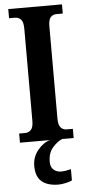

<svg xmlns="http://www.w3.org/2000/svg" viewBox="-63 -748 455 1022"><g transform="rotate(-5 165.0 -237.0)"><path d="M22 0V-49H55Q72 -49 85 -62Q98 -75 98 -110V-602Q98 -639 85 -652Q72 -665 55 -665H22V-714H309V-665H275Q256 -665 244 -652Q232 -639 232 -601V-110Q232 -76 244.5 -62.5Q257 -49 275 -49H309V0ZM209 240Q149 240 118 213.5Q87 187 87 130Q87 83 116.5 46.5Q146 10 183 0H248Q222 10 196.5 39Q171 68 171 115Q171 144 187.5 158Q204 172 228 172Q239 172 252 170Q265 168 280 164V224Q267 231 244.5 235.5Q222 240 209 240Z"/></g></svg>

Font: Noto Serif Tamil ExtraCondensed
Style: Bold
Weight: 700
Width: 2
Designer: Indian Type Foundry, Tom Grace, and the Monotype Design Team
Foundry: Monotype Imaging Inc.
Version: Version 2.004; ttfautohint (v1.8.4.7-5d5b)